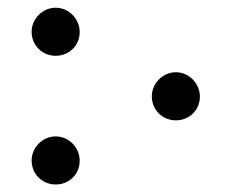

<svg xmlns="http://www.w3.org/2000/svg" viewBox="-20 -474 611 507"><path d="M380.9 -219.7C380.9 -183.1 409.7 -156.2 444.3 -156.2C479.5 -156.2 507.8 -182.6 507.8 -219.2C507.8 -253.4 479.5 -283.2 444.3 -283.2C409.7 -283.2 380.9 -253.9 380.9 -219.7ZM63.5 -50.3C63.5 -13.7 92.3 13.2 127 13.2C162.1 13.2 190.4 -13.2 190.4 -49.8C190.4 -84 162.1 -113.8 127 -113.8C92.3 -113.8 63.5 -84.5 63.5 -50.3ZM63.5 -390.1C63.5 -353.5 92.3 -326.7 127 -326.7C162.1 -326.7 190.4 -353 190.4 -389.6C190.4 -423.8 162.1 -453.6 127 -453.6C92.3 -453.6 63.5 -424.3 63.5 -390.1Z"/></svg>

Font: Cardo
Style: Italic
Weight: 400
Designer: David J. Perry
Foundry: David J. Perry
Version: Version 0.99